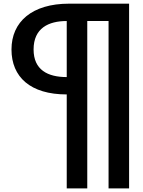

<svg xmlns="http://www.w3.org/2000/svg" viewBox="-20 -625 787 1053"><path d="M575.4 408.1H688V-604.9H359C155.5 -604.9 43 -505.4 43 -353.8C43 -202.3 146.9 -107.1 346 -107.1V408.1H458.6V-509.7H575.4ZM346 -509.7V-202.3C242.1 -202.3 164.2 -241.3 164.2 -353.8C164.2 -470.7 246.4 -509.7 346 -509.7Z"/></svg>

Font: PleaseOptimize
Style: Demi-Bold
Weight: 600
Version: Version 001.000